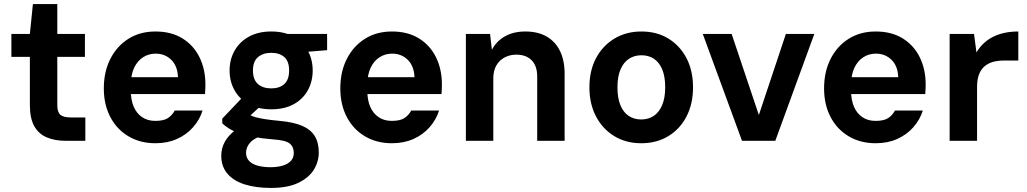

<svg xmlns="http://www.w3.org/2000/svg" viewBox="-20 -693 5057 945"><path d="M303 0Q251 0 211 -16.5Q171 -33 149 -71.5Q127 -110 127 -177V-413H36V-526H127L142 -673H262V-526H398V-413H262V-175Q262 -141 277 -128Q292 -115 328 -115H400V0Z M745 12Q670 12 612.5 -22Q555 -56 523 -117Q491 -178 491 -258Q491 -340 523 -403Q555 -466 612 -502Q669 -538 745 -538Q823 -538 878 -504Q933 -470 962 -411Q991 -352 991 -277Q991 -267 990.5 -255Q990 -243 989 -230H588V-313H856Q854 -368 823 -398.5Q792 -429 746 -429Q712 -429 684.5 -411.5Q657 -394 640.5 -360Q624 -326 624 -274V-245Q624 -200 638.5 -167Q653 -134 680 -116Q707 -98 744 -98Q785 -98 806 -111.5Q827 -125 840 -149H977Q963 -104 930.5 -67Q898 -30 851 -9Q804 12 745 12Z M1314 232Q1239 232 1184 214.5Q1129 197 1099 161.5Q1069 126 1069 74Q1069 36 1087 4Q1105 -28 1140 -53.5Q1175 -79 1226 -97L1283 -30Q1233 -15 1212 8Q1191 31 1191 59Q1191 83 1206 99Q1221 115 1248.5 122.5Q1276 130 1311 130Q1346 130 1372 122Q1398 114 1412 98.5Q1426 83 1426 60Q1426 30 1406 13.5Q1386 -3 1324 -7Q1271 -11 1230 -19Q1189 -27 1159 -37Q1129 -47 1108 -60Q1087 -73 1074 -86V-109L1182 -223L1285 -192L1152 -69L1191 -139Q1201 -132 1212 -126Q1223 -120 1240 -115.5Q1257 -111 1285 -106.5Q1313 -102 1357 -98Q1424 -92 1466.5 -74Q1509 -56 1529 -23.5Q1549 9 1549 57Q1549 103 1524.5 142.5Q1500 182 1448 207Q1396 232 1314 232ZM1315 -155Q1251 -155 1205 -180Q1159 -205 1134.5 -248.5Q1110 -292 1110 -346Q1110 -400 1134.5 -443.5Q1159 -487 1205 -512.5Q1251 -538 1315 -538Q1380 -538 1425.5 -512.5Q1471 -487 1495 -443.5Q1519 -400 1519 -346Q1519 -292 1495 -248.5Q1471 -205 1425.5 -180Q1380 -155 1315 -155ZM1315 -258Q1356 -258 1379.5 -279.5Q1403 -301 1403 -346Q1403 -391 1379.5 -412Q1356 -433 1315 -433Q1275 -433 1250 -412Q1225 -391 1225 -346Q1225 -301 1249.5 -279.5Q1274 -258 1315 -258ZM1404 -431 1382 -526H1590V-446Z M1909 12Q1834 12 1776.5 -22Q1719 -56 1687 -117Q1655 -178 1655 -258Q1655 -340 1687 -403Q1719 -466 1776 -502Q1833 -538 1909 -538Q1987 -538 2042 -504Q2097 -470 2126 -411Q2155 -352 2155 -277Q2155 -267 2154.5 -255Q2154 -243 2153 -230H1752V-313H2020Q2018 -368 1987 -398.5Q1956 -429 1910 -429Q1876 -429 1848.5 -411.5Q1821 -394 1804.5 -360Q1788 -326 1788 -274V-245Q1788 -200 1802.5 -167Q1817 -134 1844 -116Q1871 -98 1908 -98Q1949 -98 1970 -111.5Q1991 -125 2004 -149H2141Q2127 -104 2094.5 -67Q2062 -30 2015 -9Q1968 12 1909 12Z M2273 0V-526H2392L2401 -448Q2423 -490 2465 -514Q2507 -538 2566 -538Q2627 -538 2670 -513.5Q2713 -489 2736 -442.5Q2759 -396 2759 -329V0H2624V-317Q2624 -368 2597 -396Q2570 -424 2521 -424Q2490 -424 2464 -410.5Q2438 -397 2423 -371Q2408 -345 2408 -307V0Z M3136 12Q3061 12 3003.5 -23Q2946 -58 2913.5 -120Q2881 -182 2881 -263Q2881 -345 2913.5 -406.5Q2946 -468 3004 -503Q3062 -538 3137 -538Q3213 -538 3270 -503Q3327 -468 3359 -406.5Q3391 -345 3391 -263Q3391 -182 3359 -120Q3327 -58 3269.5 -23Q3212 12 3136 12ZM3136 -105Q3171 -105 3197.5 -122.5Q3224 -140 3239 -175.5Q3254 -211 3254 -263Q3254 -316 3239.5 -351Q3225 -386 3199 -403.5Q3173 -421 3137 -421Q3102 -421 3075.5 -403.5Q3049 -386 3034 -351Q3019 -316 3019 -263Q3019 -211 3033.5 -175.5Q3048 -140 3074.5 -122.5Q3101 -105 3136 -105Z M3632 0 3439 -526H3581L3715 -127L3848 -526H3988L3796 0Z M4290 12Q4215 12 4157.5 -22Q4100 -56 4068 -117Q4036 -178 4036 -258Q4036 -340 4068 -403Q4100 -466 4157 -502Q4214 -538 4290 -538Q4368 -538 4423 -504Q4478 -470 4507 -411Q4536 -352 4536 -277Q4536 -267 4535.5 -255Q4535 -243 4534 -230H4133V-313H4401Q4399 -368 4368 -398.5Q4337 -429 4291 -429Q4257 -429 4229.5 -411.5Q4202 -394 4185.5 -360Q4169 -326 4169 -274V-245Q4169 -200 4183.5 -167Q4198 -134 4225 -116Q4252 -98 4289 -98Q4330 -98 4351 -111.5Q4372 -125 4385 -149H4522Q4508 -104 4475.5 -67Q4443 -30 4396 -9Q4349 12 4290 12Z M4654 0V-526H4774L4786 -435Q4806 -469 4836 -492Q4866 -515 4905 -526.5Q4944 -538 4992 -538V-395H4919Q4893 -395 4869.5 -389Q4846 -383 4827.5 -368Q4809 -353 4799 -328Q4789 -303 4789 -264V0Z"/></svg>

Font: DM Sans 9pt
Style: Bold
Weight: 700
Designer: Colophon Foundry, Jonny Pinhorn
Foundry: Colophon Foundry
Version: Version 4.004;gftools[0.9.30]